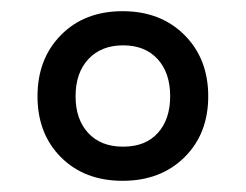

<svg xmlns="http://www.w3.org/2000/svg" viewBox="-20 -746 440 343"><path d="M199 -423Q131 -423 89 -465Q47 -507 47 -574Q47 -641 89 -683.5Q131 -726 199 -726Q267 -726 309.5 -683.5Q352 -641 352 -574Q352 -507 309.5 -465Q267 -423 199 -423ZM200 -484Q240 -484 262 -508.5Q284 -533 284 -574Q284 -616 261.5 -640.5Q239 -665 200 -665Q161 -665 138 -640.5Q115 -616 115 -574Q115 -533 137.5 -508.5Q160 -484 200 -484Z"/></svg>

Font: Noto Serif Hentaigana Medium
Style: Regular
Weight: 500
Designer: Kazuhiro Yamada
Foundry: nipponia
Version: Version 1.000; ttfautohint (v1.8.4.7-5d5b)